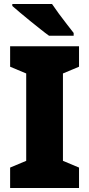

<svg xmlns="http://www.w3.org/2000/svg" viewBox="-20 -947 448 967"><path d="M378 0H31V-103L112 -137V-577L31 -611V-714H378V-611L297 -577V-137L378 -103ZM242 -927Q256 -906 276.5 -878Q297 -850 317.5 -824Q338 -798 351 -781V-767H227Q210 -779 185 -799Q160 -819 132.5 -841Q105 -863 81 -883.5Q57 -904 42 -917V-927Z"/></svg>

Font: Noto Sans Ethiopic SemiCondensed Black
Style: Regular
Weight: 900
Width: 4
Designer: Monotype Design Team
Foundry: Monotype Imaging Inc.
Version: Version 2.102; ttfautohint (v1.8.4.7-5d5b)